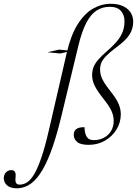

<svg xmlns="http://www.w3.org/2000/svg" viewBox="-185 -755 724 1014"><path d="M65.5 -479 127.5 -493 194.5 -486.5 133 -472.5ZM136.5 -130.5Q109.5 -21 82 51Q54.5 123 25.5 164.2Q-3.5 205.5 -33.8 222.5Q-64 239.5 -96 239.5Q-130 239.5 -147.5 224Q-165 208.5 -165 186Q-165 169 -154.2 156.2Q-143.5 143.5 -125 143.5Q-111 143.5 -105.8 153Q-100.5 162.5 -103 184Q-105 205 -99.2 212.5Q-93.5 220 -81 220Q-61 220 -42 208Q-23 196 -4.2 164.5Q14.5 133 34 75.8Q53.5 18.5 74 -71L167.5 -476Q189 -569 224.8 -626Q260.5 -683 305.5 -709Q350.5 -735 400 -735Q439.5 -735 466 -722Q492.5 -709 505.5 -687.8Q518.5 -666.5 518.5 -640.5Q518.5 -603 499 -572.2Q479.5 -541.5 427.5 -503.5Q393 -477.5 374.8 -458.5Q356.5 -439.5 350 -423Q343.5 -406.5 343.5 -387.5Q343.5 -372 348 -356Q352.5 -340 364.2 -320.8Q376 -301.5 397 -275Q429 -235 441 -207.2Q453 -179.5 453 -152Q453 -108 430.2 -71Q407.5 -34 369 -12Q330.5 10 283 10Q241 10 222.8 -5Q204.5 -20 204.5 -43Q204.5 -56 210.2 -65Q216 -74 228.5 -78.8Q241 -83.5 261 -83.5Q262 -64.5 265.2 -51.5Q268.5 -38.5 275 -30Q281.5 -21.5 290.2 -18.2Q299 -15 310.5 -15Q340 -15 363.8 -27.5Q387.5 -40 401.5 -63Q415.5 -86 415.5 -117Q415.5 -142.5 404 -168.5Q392.5 -194.5 360 -235Q327.5 -276 314.5 -303.5Q301.5 -331 301.5 -358Q301.5 -379.5 308.2 -398.5Q315 -417.5 333 -438.8Q351 -460 384.5 -489Q418 -518 437.2 -542.8Q456.5 -567.5 464.5 -591.8Q472.5 -616 472.5 -643Q472.5 -676.5 453.2 -697.8Q434 -719 394.5 -719Q356.5 -719 326 -700Q295.5 -681 271.5 -635.8Q247.5 -590.5 228.5 -512Z"/></svg>

Font: Newsreader 60pt Light
Style: Italic
Weight: 300
Italic angle: -17°
Designer: Hugues Gentile
Foundry: Production Type
Version: Version 1.003